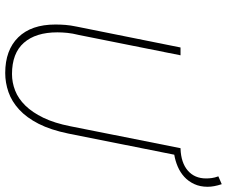

<svg xmlns="http://www.w3.org/2000/svg" viewBox="-87 -771 870 736"><g transform="rotate(90 348.0 -403.0)"><path d="M260 12Q172 12 123 -38Q74 -88 74 -180Q74 -200 75.5 -219Q77 -238 82 -262L162 -660H192L114 -270Q108 -246 106 -226Q104 -206 104 -188Q104 -105 144 -59.5Q184 -14 264 -14Q296 -14 327 -26Q358 -38 384.5 -65Q411 -92 431.5 -134.5Q452 -177 464 -238L548 -660H550Q604 -662 634 -688Q664 -714 664 -758Q664 -769 662.5 -780Q661 -791 656 -805L686 -818Q696 -788 696 -764Q696 -735 685.5 -712.5Q675 -690 658 -674.5Q641 -659 619 -649.5Q597 -640 573 -636L492 -230Q478 -162 454.5 -116Q431 -70 400 -41.5Q369 -13 333 -0.5Q297 12 260 12Z"/></g></svg>

Font: Source Code Pro ExtraLight
Style: Italic
Weight: 200
Italic angle: -11°
Monospace: yes
Designer: Paul D. Hunt, Teo Tuominen
Foundry: Adobe Systems Incorporated
Version: Version 1.050;PS 1.000;hotconv 16.6.51;makeotf.lib2.5.65220